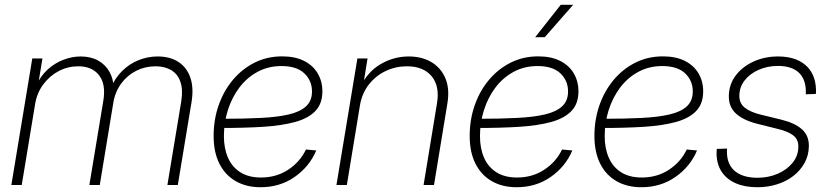

<svg xmlns="http://www.w3.org/2000/svg" viewBox="-20 -764 3422 793"><path d="M26.9 0 113.3 -522.5H155.3L136.2 -406.2L127.9 -407.2Q146.5 -449.2 176.5 -476.6Q206.5 -503.9 242.4 -517.3Q278.3 -530.8 313 -530.8Q354.5 -530.8 384.8 -514.2Q415 -497.6 431.9 -467.8Q448.7 -438 449.7 -399.4L438.5 -402.3Q455.1 -441.4 484.1 -470.5Q513.2 -499.5 551.3 -515.1Q589.4 -530.8 631.3 -530.8Q682.1 -530.8 716.8 -508.3Q751.5 -485.8 766.1 -443.6Q780.8 -401.4 771 -341.8L714.4 0H671.4L728.5 -344.7Q736.3 -393.1 725.3 -425.5Q714.4 -458 687.5 -474.1Q660.6 -490.2 622.6 -490.2Q579.6 -490.2 542.7 -471.7Q505.9 -453.1 480.7 -419.2Q455.6 -385.3 447.8 -338.4L392.1 0H349.1L406.7 -347.7Q418 -416 389.2 -453.1Q360.4 -490.2 303.2 -490.2Q260.7 -490.2 223.1 -470.7Q185.5 -451.2 159.2 -416Q132.8 -380.9 125 -334L69.8 0Z M1056.2 9.3Q997.6 9.3 953.9 -15.6Q910.2 -40.5 886.2 -87.9Q862.3 -135.3 862.3 -202.6Q862.3 -270 883.1 -329.3Q903.8 -388.7 941.9 -434.1Q980 -479.5 1031.7 -505.4Q1083.5 -531.2 1145.5 -531.2Q1198.7 -531.2 1235.8 -512.5Q1272.9 -493.7 1292.2 -460.9Q1311.5 -428.2 1311.5 -386.7Q1311.5 -335.4 1282.2 -305.2Q1252.9 -274.9 1198.2 -260Q1143.6 -245.1 1066.4 -240.2Q989.3 -235.4 893.1 -235.4L897 -273.4Q987.8 -273.4 1057.1 -276.9Q1126.5 -280.3 1173.6 -291.5Q1220.7 -302.7 1244.6 -325.4Q1268.6 -348.1 1268.6 -386.2Q1268.6 -431.2 1236.8 -461.2Q1205.1 -491.2 1142.6 -491.2Q1087.4 -491.2 1043.2 -467Q999 -442.9 968.3 -401.9Q937.5 -360.8 921.1 -309.1Q904.8 -257.3 904.8 -201.7Q904.8 -151.4 921.6 -112.8Q938.5 -74.2 972.7 -52.5Q1006.8 -30.8 1058.1 -30.8Q1121.1 -30.8 1170.2 -63Q1219.2 -95.2 1243.7 -146.5L1286.1 -142.6Q1258.3 -76.2 1197.3 -33.4Q1136.2 9.3 1056.2 9.3Z M1466.8 -329.6 1412.6 0H1369.6L1456.1 -522.5H1498L1478.5 -401.9L1467.3 -403.3Q1498.5 -468.3 1552.7 -499.5Q1606.9 -530.8 1667.5 -530.8Q1723.6 -530.8 1762.9 -506.8Q1802.2 -482.9 1820.1 -439.5Q1837.9 -396 1827.6 -335.4L1772.5 0H1729.5L1784.7 -336.4Q1796.9 -408.2 1762.7 -449.2Q1728.5 -490.2 1660.6 -490.2Q1613.8 -490.2 1572.5 -470.5Q1531.2 -450.7 1503.2 -414.6Q1475.1 -378.4 1466.8 -329.6Z M2113.8 9.3Q2055.2 9.3 2011.5 -15.6Q1967.8 -40.5 1943.8 -87.9Q1919.9 -135.3 1919.9 -202.6Q1919.9 -270 1940.7 -329.3Q1961.4 -388.7 1999.5 -434.1Q2037.6 -479.5 2089.4 -505.4Q2141.1 -531.2 2203.1 -531.2Q2256.3 -531.2 2293.5 -512.5Q2330.6 -493.7 2349.9 -460.9Q2369.1 -428.2 2369.1 -386.7Q2369.1 -335.4 2339.8 -305.2Q2310.5 -274.9 2255.9 -260Q2201.2 -245.1 2124 -240.2Q2046.9 -235.4 1950.7 -235.4L1954.6 -273.4Q2045.4 -273.4 2114.7 -276.9Q2184.1 -280.3 2231.2 -291.5Q2278.3 -302.7 2302.2 -325.4Q2326.2 -348.1 2326.2 -386.2Q2326.2 -431.2 2294.4 -461.2Q2262.7 -491.2 2200.2 -491.2Q2145 -491.2 2100.8 -467Q2056.6 -442.9 2025.9 -401.9Q1995.1 -360.8 1978.8 -309.1Q1962.4 -257.3 1962.4 -201.7Q1962.4 -151.4 1979.2 -112.8Q1996.1 -74.2 2030.3 -52.5Q2064.5 -30.8 2115.7 -30.8Q2178.7 -30.8 2227.8 -63Q2276.9 -95.2 2301.3 -146.5L2343.8 -142.6Q2315.9 -76.2 2254.9 -33.4Q2193.8 9.3 2113.8 9.3ZM2190.4 -610.4 2295.9 -744.1H2347.2L2230 -610.4Z M2628.9 9.3Q2570.3 9.3 2526.6 -15.6Q2482.9 -40.5 2459 -87.9Q2435.1 -135.3 2435.1 -202.6Q2435.1 -270 2455.8 -329.3Q2476.6 -388.7 2514.6 -434.1Q2552.7 -479.5 2604.5 -505.4Q2656.2 -531.2 2718.3 -531.2Q2771.5 -531.2 2808.6 -512.5Q2845.7 -493.7 2865 -460.9Q2884.3 -428.2 2884.3 -386.7Q2884.3 -335.4 2855 -305.2Q2825.7 -274.9 2771 -260Q2716.3 -245.1 2639.2 -240.2Q2562 -235.4 2465.8 -235.4L2469.7 -273.4Q2560.5 -273.4 2629.9 -276.9Q2699.2 -280.3 2746.3 -291.5Q2793.5 -302.7 2817.4 -325.4Q2841.3 -348.1 2841.3 -386.2Q2841.3 -431.2 2809.6 -461.2Q2777.8 -491.2 2715.3 -491.2Q2660.2 -491.2 2616 -467Q2571.8 -442.9 2541 -401.9Q2510.3 -360.8 2493.9 -309.1Q2477.5 -257.3 2477.5 -201.7Q2477.5 -151.4 2494.4 -112.8Q2511.2 -74.2 2545.4 -52.5Q2579.6 -30.8 2630.9 -30.8Q2693.8 -30.8 2742.9 -63Q2792 -95.2 2816.4 -146.5L2858.9 -142.6Q2831.1 -76.2 2770 -33.4Q2709 9.3 2628.9 9.3Z M3108.4 9.3Q3056.2 9.3 3018.8 -7.1Q2981.4 -23.4 2960.9 -54.2Q2940.4 -85 2939.5 -128.4Q2939.5 -133.8 2939.9 -138.4Q2940.4 -143.1 2940.4 -148.9L2982.9 -150.4Q2978.5 -91.3 3011.7 -60.5Q3044.9 -29.8 3108.4 -29.8Q3153.8 -29.8 3192.1 -46.4Q3230.5 -63 3253.9 -92Q3277.3 -121.1 3277.3 -158.2Q3277.8 -188.5 3255.9 -205.1Q3233.9 -221.7 3192.9 -231.4L3108.9 -252.4Q3050.3 -267.1 3020 -294.7Q2989.7 -322.3 2990.2 -366.7Q2990.7 -415.5 3018.8 -452.4Q3046.9 -489.3 3092.8 -510Q3138.7 -530.8 3192.9 -530.8Q3265.6 -530.8 3306.6 -495.4Q3347.7 -460 3350.1 -396Q3350.6 -391.1 3350.3 -386.2Q3350.1 -381.3 3349.6 -376L3308.1 -374.5Q3311 -431.2 3282 -461.4Q3252.9 -491.7 3192.9 -491.7Q3149.9 -491.7 3113.8 -475.8Q3077.6 -460 3055.7 -432.1Q3033.7 -404.3 3033.7 -368.2Q3033.2 -337.9 3055.7 -319.6Q3078.1 -301.3 3122.1 -290.5L3206.1 -270Q3262.7 -256.3 3292 -230.2Q3321.3 -204.1 3320.8 -160.6Q3320.3 -122.6 3303.2 -91.3Q3286.1 -60.1 3256.8 -37.4Q3227.5 -14.6 3189.2 -2.7Q3150.9 9.3 3108.4 9.3Z"/></svg>

Font: Inter 28pt ExtraLight
Style: Italic
Weight: 250
Italic angle: -9.3988°
Designer: Rasmus Andersson
Foundry: rsms
Version: Version 4.001;git-66647c0bb